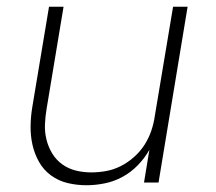

<svg xmlns="http://www.w3.org/2000/svg" viewBox="-20 -540 640 568"><path d="M236 8Q207 8 180 1.5Q153 -5 131 -21Q109 -37 95.5 -61Q82 -85 76 -112Q70 -139 70.5 -168Q71 -197 76 -226L125 -520H168L118 -219Q114 -196 113 -172.5Q112 -149 117.5 -127Q123 -105 134.5 -86Q146 -67 164 -54Q182 -41 204 -35.5Q226 -30 250 -30Q272 -30 294 -34Q316 -38 337 -48.5Q358 -59 376.5 -75.5Q395 -92 407.5 -111.5Q420 -131 427.5 -153Q435 -175 438 -197L492 -520H535L449 0H406L422 -97Q408 -72 387.5 -51Q367 -30 342 -16.5Q317 -3 289.5 2.5Q262 8 236 8Z"/></svg>

Font: Iosevka Aile Extralight
Style: Italic
Weight: 200
Italic angle: -9°
Designer: Belleve Invis
Foundry: Belleve Invis
Version: Version 31.1.0; ttfautohint (v1.8.4)